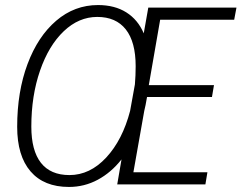

<svg xmlns="http://www.w3.org/2000/svg" viewBox="-20 -730 956 760"><path d="M614 -652 569 -393H827L819 -346H562Q556 -310 551 -291L508 -48H801L793 0H444L461 -99Q420 -47 367 -18.5Q314 10 253 10Q154 10 101 -51.5Q48 -113 48 -228Q48 -367 89 -476.5Q130 -586 202.5 -648Q275 -710 368 -710Q434 -710 480 -681Q526 -652 549 -598L567 -700H916L907 -652ZM495 -291 514 -396Q517 -431 517 -468Q517 -564 478 -613.5Q439 -663 365 -663Q292 -663 232.5 -606.5Q173 -550 138.5 -450.5Q104 -351 104 -229Q104 -134 142 -85.5Q180 -37 255 -37Q336 -37 400.5 -106.5Q465 -176 495 -291Z"/></svg>

Font: Sarabun ExtraLight
Style: Italic
Weight: 275
Italic angle: -10°
Designer: Suppakit Chalermlarp | Katatrad Co.,Ltd.
Foundry: Cadson Demak Co.,Ltd.
Version: Version 1.000; ttfautohint (v1.6)